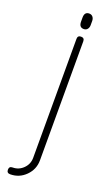

<svg xmlns="http://www.w3.org/2000/svg" viewBox="-171 -684 549 955"><g transform="rotate(20 103.5 -207.0)"><path d="M98 -598V-620Q98 -650 123 -650Q135 -650 142 -641.5Q149 -633 149 -620V-598Q149 -585 142 -576.5Q135 -568 123 -568Q98 -568 98 -598ZM142 -510V120Q142 168 108 202Q74 236 26 236Q8 236 8 218Q8 200 26 200Q59 200 82.5 176.5Q106 153 106 120V-510Q106 -528 124 -528Q142 -528 142 -510Z"/></g></svg>

Font: Aaram
Style: Regular
Weight: 400
Designer: Tharique Azeez
Foundry: Tharique Azeez
Version: Version 1.7